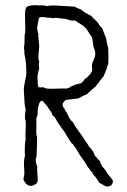

<svg xmlns="http://www.w3.org/2000/svg" viewBox="-20 -715 478 724"><path d="M384 -62 405 -36Q404 -34 405 -33Q406 -32 406 -31Q403 -12 386 -12Q379 -11 369.5 -17.5Q360 -24 356 -24Q346 -38 342 -45Q341 -47 338.5 -49.5Q336 -52 334 -54Q332 -56 330.5 -59Q329 -62 328 -65Q324 -67 319.5 -74.5Q315 -82 312 -84Q310 -86 306 -94Q302 -102 299 -105Q276 -137 273 -144Q268 -154 259 -165Q258 -166 257 -168L256 -171L251 -174Q246 -179 237 -195Q230 -204 226 -214Q224 -216 220 -222Q216 -228 213 -231Q211 -233 208 -239Q205 -245 202 -247Q199 -250 192.5 -263Q186 -276 178 -279Q177 -288 169.5 -297.5Q162 -307 161 -310Q160 -311 156.5 -316Q153 -321 150 -323Q144 -333 139 -335Q129 -335 125 -315Q121 -302 122 -283Q122 -281 119.5 -275.5Q117 -270 117 -266Q118 -256 117 -234.5Q116 -213 118 -205Q121 -200 119.5 -168.5Q118 -137 118 -129Q118 -125 116 -119Q114 -113 115 -108Q116 -96 121 -85Q119 -77 121.5 -52.5Q124 -28 118 -23Q116 -22 112 -19.5Q108 -17 104.5 -15.5Q101 -14 97 -14Q80 -14 69 -36Q68 -41 70 -49Q72 -57 72 -61Q72 -67 71 -81.5Q70 -96 70.5 -106.5Q71 -117 74 -126Q72 -169 77 -192Q75 -200 76.5 -221.5Q78 -243 77 -252Q78 -256 76 -261.5Q74 -267 74 -271Q74 -289 77 -301L73 -321Q73 -323 70 -373Q69 -384 73.5 -404Q78 -424 79 -432Q80 -445 78 -474Q76 -496 72 -512Q73 -521 70 -536Q73 -543 73 -583Q73 -586 75 -592Q76 -598 74.5 -641Q73 -684 81 -689Q87 -693 98.5 -694.5Q110 -696 120.5 -695Q131 -694 141 -695Q144 -695 150 -693.5Q156 -692 160 -692Q166 -696 209.5 -693Q253 -690 261 -690Q275 -682 284 -680Q301 -666 324 -655Q327 -651 335 -643.5Q343 -636 346 -633Q349 -630 354.5 -621Q360 -612 365 -609Q367 -603 380 -571Q384 -545 388 -534Q390 -493 388 -474Q382 -453 370 -426Q367 -424 362.5 -417.5Q358 -411 355 -409Q354 -404 348.5 -399Q343 -394 342 -390Q339 -388 326.5 -377Q314 -366 308 -360Q296 -356 276 -344Q271 -343 261 -342Q251 -341 242.5 -340Q234 -339 227 -338Q216 -325 216 -324Q216 -310 224 -305Q224 -301 225.5 -298.5Q227 -296 229.5 -293.5Q232 -291 233 -289Q241 -265 256 -253Q260 -244 266 -235Q272 -226 280 -215.5Q288 -205 292 -199Q295 -193 303.5 -181.5Q312 -170 315 -163Q334 -144 337 -129Q356 -107 358 -106Q357 -102 360.5 -97Q364 -92 364 -89Q378 -75 384 -62ZM145 -386Q148 -379 186 -380.5Q224 -382 232 -381Q233 -382 240 -384Q247 -386 248 -390Q253 -390 267 -397Q279 -399 285 -401Q288 -402 291 -406.5Q294 -411 297 -412Q297 -416 302 -418.5Q307 -421 308 -423Q325 -438 328 -450Q328 -454 327 -460Q326 -466 327 -471Q327 -476 332.5 -488Q338 -500 339 -507Q341 -520 332 -540Q332 -545 331 -550.5Q330 -556 329 -563Q328 -570 327 -575Q322 -580 315 -592Q308 -604 303 -609Q298 -615 291.5 -619.5Q285 -624 275.5 -629.5Q266 -635 262 -638Q253 -637 249 -637.5Q245 -638 238 -640.5Q231 -643 226 -644Q219 -644 203 -646.5Q187 -649 180 -646Q176 -648 166 -648L155 -649Q136 -653 127 -648Q120 -615 120 -608Q120 -605 122 -597Q124 -589 125 -585L124 -583Q124 -582 124 -580.5Q124 -579 124.5 -576.5Q125 -574 125 -573Q125 -566 126.5 -556.5Q128 -547 128 -542Q128 -537 125.5 -513Q123 -489 128 -484Q125 -470 128 -457Q126 -452 124 -442Q122 -432 121 -427Q122 -424 122 -408Q122 -392 125 -387Q129 -384 145 -386Z"/></svg>

Font: FuturaRenner Light
Style: Regular
Weight: 300
Designer: BSozoo
Foundry: BSozoo
Version: Version 1.001;PS 001.001;hotconv 1.0.70;makeotf.lib2.5.58329